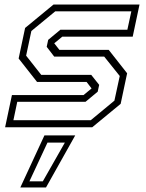

<svg xmlns="http://www.w3.org/2000/svg" viewBox="-20 -560 642 845"><path d="M2.5 0 32.5 -141.5H347.5L384.5 -172L384 -169.5L361 -199.5H143L62 -302.5L90.5 -437L215.5 -540H594L564 -398.5H254L217 -368L217.5 -371L241.5 -340.5H458.5L539.5 -237.5L511 -103L386 0ZM39 -31H379.5L483.5 -117L507 -225.5L438.5 -311H218.5L185.5 -354L192 -384.5L245.5 -429H540.5L558 -510H223L118 -423.5L95 -315L161.5 -230.5H381.5L416.5 -186.5L410 -156.5L356.5 -112H56ZM69.5 265 175.5 36H311L182.5 265ZM109.5 238H168.5L265.5 67.5H189Z"/></svg>

Font: Tourney Thin Light
Style: Italic
Weight: 300
Italic angle: -12°
Version: Version 1.015